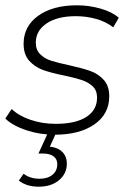

<svg xmlns="http://www.w3.org/2000/svg" viewBox="-25 -504 484 724"><path d="M-5 -57 19 -93Q46 -67 90.5 -52Q135 -37 185 -37Q260 -37 300.5 -63Q341 -89 341 -136Q341 -163 324.5 -178.5Q308 -194 284 -202Q260 -210 218 -219Q168 -229 137.5 -240Q107 -251 85.5 -274.5Q64 -298 64 -339Q64 -405 119 -444.5Q174 -484 265 -484Q311 -484 354.5 -471.5Q398 -459 423 -437L402 -401Q375 -422 338 -432.5Q301 -443 261 -443Q191 -443 150.5 -415.5Q110 -388 110 -343Q110 -316 126.5 -299.5Q143 -283 168 -275Q193 -267 236 -258Q285 -247 315 -236.5Q345 -226 366 -203Q387 -180 387 -141Q387 -74 331 -35Q275 4 181 4Q125 4 74 -13Q23 -30 -5 -57ZM46 177 64 151Q88 170 124 170Q155 170 173 155Q191 140 191 115Q191 96 177 85.5Q163 75 137 75H120L157 -6H188L163 49Q193 52 210 69Q227 86 227 113Q227 151 197.5 175.5Q168 200 121.5 200Q75 200 46 177Z"/></svg>

Font: Montserrat Ace
Style: Light Italic
Weight: 300
Italic angle: -11.3°
Designer: Julieta Ulanovsky
Foundry: Julieta Ulanovsky
Version: Version 1